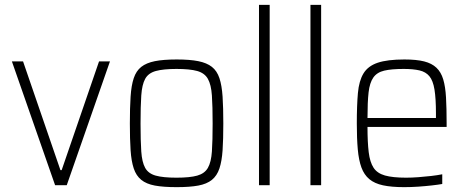

<svg xmlns="http://www.w3.org/2000/svg" viewBox="-20 -763 1922 791"><path d="M207 0 29 -510H75L229 -62H234L388 -510H433L255 0Z M708 8Q653 8 618 1.5Q583 -5 562 -22Q541 -39 531 -69Q521 -99 518 -144Q515 -189 515 -254Q515 -319 518 -365Q521 -411 531 -441Q541 -471 562 -487.5Q583 -504 618 -511Q653 -518 708 -518Q762 -518 797 -511Q832 -504 853 -487.5Q874 -471 884 -441Q894 -411 897 -365Q900 -319 900 -254Q900 -189 897 -144Q894 -99 884 -69Q874 -39 853 -22Q832 -5 797 1.5Q762 8 708 8ZM707 -31Q762 -31 792.5 -39.5Q823 -48 836.5 -71.5Q850 -95 853 -139Q856 -183 856 -254Q856 -325 853 -369.5Q850 -414 836.5 -438Q823 -462 792.5 -470.5Q762 -479 707 -479Q653 -479 622 -470.5Q591 -462 578 -438Q565 -414 562 -369.5Q559 -325 559 -254Q559 -183 562 -139Q565 -95 578 -71.5Q591 -48 621.5 -39.5Q652 -31 707 -31Z M1047 0V-743H1091V0Z M1259 0V-743H1303V0Z M1645 8Q1593 8 1558 0.5Q1523 -7 1501.5 -25Q1480 -43 1469 -73Q1458 -103 1454 -147.5Q1450 -192 1450 -254Q1450 -329 1454.5 -379.5Q1459 -430 1477.5 -460.5Q1496 -491 1536 -504.5Q1576 -518 1646 -518Q1696 -518 1727.5 -510Q1759 -502 1778 -484Q1797 -466 1806 -436Q1815 -406 1817.5 -361Q1820 -316 1820 -256V-240H1494Q1494 -177 1499 -136Q1504 -95 1519 -72Q1534 -49 1566 -40Q1598 -31 1653 -31Q1676 -31 1703 -33Q1730 -35 1756 -38Q1782 -41 1802 -45V-5Q1785 -2 1758.5 1Q1732 4 1703 6Q1674 8 1645 8ZM1776 -258V-296Q1776 -357 1770 -394Q1764 -431 1749 -449Q1734 -467 1708 -473Q1682 -479 1643 -479Q1593 -479 1563 -472Q1533 -465 1518 -443.5Q1503 -422 1498.5 -382.5Q1494 -343 1494 -277H1795Z"/></svg>

Font: Saira SemiCondensed ExtraLight
Style: Regular
Weight: 250
Width: 4
Designer: Hector Gatti with collaboration of the Omnibus-Type team
Foundry: Omnibus-Type
Version: Version 1.101